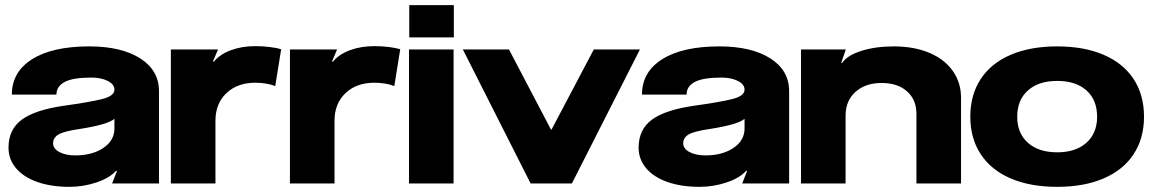

<svg xmlns="http://www.w3.org/2000/svg" viewBox="-20 -712 4472 745"><path d="M13 -139Q13 -210 65 -248Q117 -286 230 -302Q324 -315 374 -327Q424 -339 424 -364Q424 -385 398 -398Q372 -411 335 -411Q263 -411 231 -394Q199 -377 199 -345H26Q26 -433 105 -482.5Q184 -532 326 -532Q451 -532 524 -485.5Q597 -439 597 -358V0H415L434 -49H430Q405 -21 354 -4Q303 13 250 13Q178 13 124.5 -6Q71 -25 42 -59.5Q13 -94 13 -139ZM272 -109Q338 -109 381 -138Q424 -167 424 -213V-251Q399 -229 292 -212Q229 -203 207.5 -190.5Q186 -178 186 -156Q186 -135 210.5 -122Q235 -109 272 -109Z M643 0V-520H826L806 -473H810Q833 -501 875.5 -517Q918 -533 971 -533Q1000 -533 1027.5 -529.5Q1055 -526 1071 -521L1048 -378Q1034 -384 1013 -387.5Q992 -391 971 -391Q901 -391 858.5 -350.5Q816 -310 816 -244V0Z M1105 0V-520H1288L1268 -473H1272Q1295 -501 1337.5 -517Q1380 -533 1433 -533Q1462 -533 1489.5 -529.5Q1517 -526 1533 -521L1510 -378Q1496 -384 1475 -387.5Q1454 -391 1433 -391Q1363 -391 1320.5 -350.5Q1278 -310 1278 -244V0Z M1740 0H1567V-520H1740ZM1741 -692V-567H1568V-692Z M1955 -520 2118 -209H2120L2284 -520H2463L2199 0H2039L1776 -520Z M2458 -139Q2458 -210 2510 -248Q2562 -286 2675 -302Q2769 -315 2819 -327Q2869 -339 2869 -364Q2869 -385 2843 -398Q2817 -411 2780 -411Q2708 -411 2676 -394Q2644 -377 2644 -345H2471Q2471 -433 2550 -482.5Q2629 -532 2771 -532Q2896 -532 2969 -485.5Q3042 -439 3042 -358V0H2860L2879 -49H2875Q2850 -21 2799 -4Q2748 13 2695 13Q2623 13 2569.5 -6Q2516 -25 2487 -59.5Q2458 -94 2458 -139ZM2717 -109Q2783 -109 2826 -138Q2869 -167 2869 -213V-251Q2844 -229 2737 -212Q2674 -203 2652.5 -190.5Q2631 -178 2631 -156Q2631 -135 2655.5 -122Q2680 -109 2717 -109Z M3088 0V-520H3262L3244 -468H3248Q3267 -497 3322 -514.5Q3377 -532 3448 -532Q3526 -532 3585 -507.5Q3644 -483 3676.5 -437.5Q3709 -392 3709 -333V0H3536V-270Q3536 -325 3499.5 -357.5Q3463 -390 3401 -390Q3338 -390 3299.5 -355.5Q3261 -321 3261 -263V0Z M4419 -259Q4419 -175 4378.5 -113.5Q4338 -52 4262 -19.5Q4186 13 4082 13Q3978 13 3902 -19.5Q3826 -52 3785.5 -113.5Q3745 -175 3745 -259Q3745 -344 3785.5 -405.5Q3826 -467 3902 -499.5Q3978 -532 4082 -532Q4186 -532 4262 -499.5Q4338 -467 4378.5 -405.5Q4419 -344 4419 -259ZM4082 -121Q4154 -121 4195.5 -158Q4237 -195 4237 -259Q4237 -324 4196 -361Q4155 -398 4082 -398Q4010 -398 3968.5 -361Q3927 -324 3927 -259Q3927 -195 3968.5 -158Q4010 -121 4082 -121Z"/></svg>

Font: Non Bureau Extended
Style: Bold
Weight: 700
Width: 7
Designer: Jona Saucedo
Foundry: Non Foundry
Version: Version 1.000; ttfautohint (v1.8.4)